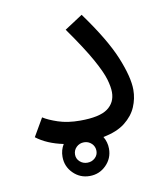

<svg xmlns="http://www.w3.org/2000/svg" viewBox="-72 -529 621 724"><g transform="rotate(-10 238.5 -167.0)"><path d="M35 -45 75 -114Q95 -101 131 -89Q167 -77 215 -77Q289 -77 320 -99.5Q351 -122 351 -162Q351 -182 342.5 -211.5Q334 -241 306 -291.5Q278 -342 220 -424L289 -469Q369 -359 400.5 -282Q432 -205 432 -157Q432 -123 418.5 -91.5Q405 -60 374 -35.5Q343 -11 290 -1Q303 21 303 46Q303 83 277 109Q251 135 214 135Q177 135 151 109Q125 83 125 46Q125 20 138 -1Q75 -14 35 -45ZM214 84Q231 84 243 73Q255 62 255 46Q255 29 243 17.5Q231 6 214 6Q197 6 185 17.5Q173 29 173 46Q173 62 185 73Q197 84 214 84Z"/></g></svg>

Font: Go Noto Kurrent-Regular
Style: Regular
Weight: 400
Designer: Monotype Design Team
Foundry: Monotype Imaging Inc.
Version: Version 2.012; ttfautohint (v1.8.4.7-5d5b)